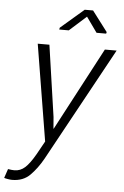

<svg xmlns="http://www.w3.org/2000/svg" viewBox="-97 -776 667 1033"><g transform="rotate(5 236.5 -259.0)"><path d="M8 213.5Q-1 213.5 -14.5 211.2Q-28 209 -35 206.5L-18.5 157.5Q2.5 161 16 161Q48 161 73 138.5Q98 116 127.5 64.5L167.5 -7.5L82 -528.5H145L201 -143L206 -80.5H207.5L444.5 -528.5H508L172.5 84.5Q142 139 104.8 176.2Q67.5 213.5 8 213.5ZM444 -614.5H392L333.5 -696.5L242 -614.5H190.5L192.5 -624.5L318 -732.5H363L446 -623Z"/></g></svg>

Font: Roberto Sans Light
Style: Italic
Weight: 300
Italic angle: -11°
Designer: Google
Version: Version 1.00;June 11, 2020;FontCreator 12.0.0.2522 64-bit; t